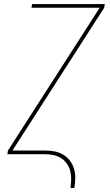

<svg xmlns="http://www.w3.org/2000/svg" viewBox="-20 -755 540 940"><path d="M325 165Q328 144 328.5 123Q329 102 324 82.5Q319 63 307.5 46.5Q296 30 279.5 19.5Q263 9 243 4.5Q223 0 202 0H16L19 -18L468 -717H134L137 -735H493L490 -717L41 -18H202Q226 -18 248.5 -13.5Q271 -9 290 2.5Q309 14 322.5 32Q336 50 342.5 72Q349 94 348.5 117.5Q348 141 344 165Z"/></svg>

Font: Iosevka SS04 Thin
Style: Italic
Weight: 100
Italic angle: -9°
Monospace: yes
Designer: Belleve Invis
Foundry: Belleve Invis
Version: Version 19.0.0; ttfautohint (v1.8.4)